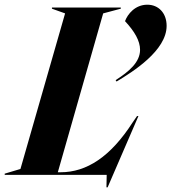

<svg xmlns="http://www.w3.org/2000/svg" viewBox="-75 -744 729 817"><path d="M-55 0H379L378 53H383L514 -250H508L490 -224C395 -76 293 -11 183 -11H171L364 -687L439 -707V-712H146V-707L202 -687L12 -25L-55 -5ZM417 -403 421 -397C491 -439 634 -529 634 -634C634 -689 599 -724 552 -724C500 -724 468 -684 457 -654C498 -610 521 -570 521 -532C521 -480 475 -440 417 -403Z"/></svg>

Font: Nyght Serif Bold Italic
Style: Regular
Weight: 700
Italic angle: -16°
Designer: Maksym Kobuzan
Version: Version 0.410;Glyphs 3.1.2 (3151)